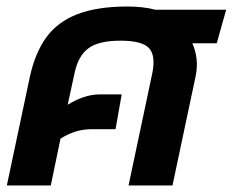

<svg xmlns="http://www.w3.org/2000/svg" viewBox="-20 -570 715 590"><path d="M1 0 72 -335Q88 -408 122.5 -455.5Q157 -503 218 -526.5Q279 -550 372 -550Q396 -550 417.5 -547.5Q439 -545 458 -540H675L646 -437H571Q581 -415 584 -389.5Q587 -364 581 -335L510 0H375L448 -345Q459 -399 438 -422Q417 -445 350 -445Q283 -445 251.5 -421.5Q220 -398 209 -345L188 -248Q210 -262 235.5 -271Q261 -280 289 -280H354L335 -173H263Q235 -173 211.5 -165.5Q188 -158 166 -144L136 0Z"/></svg>

Font: Kanit Medium
Style: Italic
Weight: 500
Italic angle: -12°
Designer: Katatrad Team
Foundry: CadsonDemak
Version: Version 2.000; ttfautohint (v1.8.3)